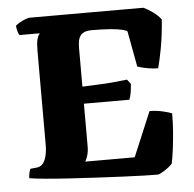

<svg xmlns="http://www.w3.org/2000/svg" viewBox="-51 -755 814 807"><g transform="rotate(-5 356.0 -352.0)"><path d="M582 0Q566 0 526.5 -1Q487 -2 434 -4.5Q381 -7 323 -10Q265 -13 209.5 -16.5Q154 -20 110.5 -24Q67 -28 43 -32Q43 -44 46 -55.5Q49 -67 51 -71L80 -74Q95 -76 104.5 -87.5Q114 -99 119 -119.5Q124 -140 124 -169V-561Q124 -594 128 -609.5Q132 -625 136.5 -630Q141 -635 140 -635H54Q51 -640 47.5 -651Q44 -662 43 -675Q49 -681 61 -688Q73 -695 85.5 -699.5Q98 -704 103 -704H583Q601 -696 622.5 -680.5Q644 -665 656 -648Q651 -580 641 -527Q631 -474 623 -445Q602 -445 577.5 -449.5Q553 -454 536 -460L508 -611Q502 -616 484 -620Q466 -624 435 -626.5Q404 -629 358 -629Q334 -629 321 -620.5Q308 -612 303.5 -596.5Q299 -581 299 -561V-396Q338 -398 367.5 -399Q397 -400 425.5 -402.5Q454 -405 488 -409L503 -390Q501 -366 498.5 -351.5Q496 -337 491 -324H299V-144Q299 -122 293.5 -104.5Q288 -87 283 -81H492L571 -269Q600 -269 627.5 -262.5Q655 -256 665 -251Q665 -213 662 -174Q659 -135 654.5 -100.5Q650 -66 645 -42Q641 -35 627.5 -25Q614 -15 601 -7.5Q588 0 582 0Z"/></g></svg>

Font: Texturina Medium 12pt Black
Style: Regular
Weight: 900
Version: Version 1.002